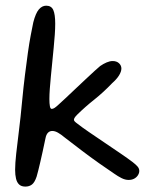

<svg xmlns="http://www.w3.org/2000/svg" viewBox="-20 -654 552 692"><path d="M71.5 18.5Q57 18.5 49 11Q41 3.5 37.8 -10Q34.5 -23.5 34.5 -42Q34.5 -64.5 38.5 -101Q42.5 -137.5 48.5 -185Q54.5 -232.5 59.5 -287.5Q64.5 -340 70 -384Q75.5 -428 80.5 -463.8Q85.5 -499.5 90.8 -527Q96 -554.5 100 -573.5Q108.5 -606.5 120 -620Q131.5 -633.5 146.5 -633.5Q165 -633.5 172 -618Q179 -602.5 179 -568.5Q179 -551.5 177.5 -529.2Q176 -507 173.5 -482Q171 -457 168.5 -431Q166 -405 163.5 -380.2Q161 -355.5 159.5 -334Q158 -312.5 158 -297Q158 -281 159.8 -271.2Q161.5 -261.5 166.5 -261.5Q171 -261.5 176.8 -265.2Q182.5 -269 190 -276Q198.5 -283.5 214.8 -298.8Q231 -314 250.8 -332.8Q270.5 -351.5 289.5 -369.2Q308.5 -387 322.5 -399.8Q336.5 -412.5 341 -416Q352.5 -424 364.2 -429Q376 -434 386 -434Q400.5 -434 409 -426Q417.5 -418 417.5 -407Q417.5 -396 409 -382.2Q400.5 -368.5 384.5 -354.5Q352.5 -321 320 -295.2Q287.5 -269.5 258 -240.5Q246.5 -229 246.5 -222.5Q246.5 -219 249.8 -215.8Q253 -212.5 260 -207.5Q274.5 -196 300.5 -178.2Q326.5 -160.5 356.5 -140.2Q386.5 -120 414 -101.2Q441.5 -82.5 458.5 -69.5Q469.5 -61 475.8 -53.8Q482 -46.5 482 -38Q482 -30 477 -22.2Q472 -14.5 463.5 -10Q455 -5.5 443.5 -5.5Q431 -5.5 417.8 -12.2Q404.5 -19 392.5 -27.5Q370 -42.5 338 -65Q306 -87.5 272.8 -112.8Q239.5 -138 212.5 -159Q200 -169.5 189 -175.8Q178 -182 168.5 -182Q159 -182 152.8 -175.5Q146.5 -169 144 -156Q133 -103 125.2 -69.8Q117.5 -36.5 112 -17.5Q105 3.5 95.2 11Q85.5 18.5 71.5 18.5Z"/></svg>

Font: Gluten Light
Style: Regular
Weight: 300
Designer: Tyler Finck
Foundry: Etcetera Type Company
Version: Version 1.300